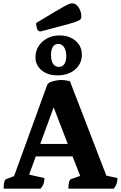

<svg xmlns="http://www.w3.org/2000/svg" viewBox="-20 -1139 731 1159"><path d="M2 0Q2 -53 18 -58L65 -76L264 -624Q268 -636 284 -643Q300 -650 318.5 -653Q337 -656 348 -656Q362 -656 375.5 -654Q389 -652 402 -649L622 -79L689 -64Q689 -46 684.5 -31.5Q680 -17 667 0H393Q393 -53 409 -58L464 -77L418 -195H196L156 -85L248 -64Q248 -46 243.5 -31.5Q239 -17 225 0ZM223 -270H389L304 -491ZM326 -684Q268 -684 231 -715Q194 -746 194 -793Q194 -831 213 -860.5Q232 -890 264.5 -907.5Q297 -925 339 -925Q399 -925 436.5 -892.5Q474 -860 474 -809Q474 -754 433 -719Q392 -684 326 -684ZM335 -735Q357 -735 368.5 -752.5Q380 -770 380 -801Q380 -833 367 -853.5Q354 -874 332 -874Q288 -873 288 -805Q288 -772 300.5 -753.5Q313 -735 335 -735ZM224 -949Q210 -949 204 -965Q198 -981 198 -1000Q260 -1037 299.5 -1061Q339 -1085 362 -1097.5Q385 -1110 396.5 -1114.5Q408 -1119 415 -1119Q438 -1119 454.5 -1094.5Q471 -1070 471 -1038Q471 -1029 465 -1022Q459 -1015 436 -1007Q413 -999 362.5 -985.5Q312 -972 224 -949Z"/></svg>

Font: Petrona ExtraBold
Style: Regular
Weight: 800
Designer: Ringo R. Seeber
Foundry: Ringo R. Seeber
Version: Version 2.001; ttfautohint (v1.8.3)